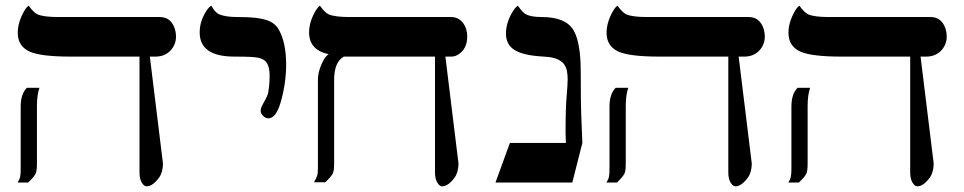

<svg xmlns="http://www.w3.org/2000/svg" viewBox="-20 -637 3364 670"><path d="M52.2 -265.1Q52.2 -309.1 73.7 -330.6H117.7Q108.9 -306.2 108.9 -266.6V-65.9Q108.9 -40 104 -30.3Q98.1 -19 78.1 0H41.5Q49.3 -12.7 50.3 -20.5Q52.2 -28.3 52.2 -50.3ZM466.8 -439.5H226.1Q125 -439.5 85.4 -456.1Q42 -474.6 42 -522.5Q42 -560.1 65.4 -600.1Q72.3 -611.8 80.1 -617.2Q97.2 -593.3 110.8 -586.9Q132.3 -577.6 182.1 -577.6H537.6Q577.6 -577.6 590.8 -534.2Q594.2 -522 594.2 -509Q594.2 -496.1 589.6 -483.9Q585 -471.7 576.2 -461.9Q555.7 -439.5 522.9 -439.5H502.9L548.8 -65.4Q547.9 -34.2 534.7 -16.6Q512.2 13.2 491.7 13.2Q482.4 13.2 474.6 0Q466.8 -13.2 466.8 -35.2Z M797.9 -439.5Q676.8 -439.5 676.8 -523.9Q676.8 -563.5 701.2 -600.6Q709 -612.3 717.3 -617.2Q731 -592.8 745.1 -586.9Q768.1 -577.6 807.9 -577.6Q847.7 -577.6 870.4 -575Q893.1 -572.3 909.2 -567.4Q939 -557.6 951.7 -535.6Q978.5 -490.2 978.5 -411.6Q978.5 -345.2 959 -278.8Q942.9 -224.1 916.5 -224.1Q906.2 -224.1 897.9 -232.9Q889.6 -241.7 889.6 -250Q889.6 -258.3 893.3 -265.9Q897 -273.4 901.4 -281.2Q914.1 -302.7 916 -314.5Q920.9 -343.3 920.9 -372.6Q920.9 -401.9 911.6 -416.7Q902.3 -431.6 878.9 -436Q874.5 -436.5 868.4 -437.3Q862.3 -438 853 -438.5Q834.5 -439.5 797.9 -439.5Z M1498 -439.5H1179.7Q1146 -420.4 1146 -358.4V-66.9Q1146 -41 1141.1 -31.2Q1135.3 -20 1115.2 -1H1075.7Q1087.9 -22.5 1088.6 -32Q1089.4 -41.5 1089.4 -51.3V-357.4Q1089.4 -393.6 1111.8 -431.6Q1118.7 -442.9 1127 -447.8Q1058.6 -462.4 1058.6 -523.9Q1058.6 -561 1082 -600.6Q1088.9 -611.8 1096.2 -617.2Q1113.3 -593.3 1127 -586.9Q1148.9 -577.6 1198.2 -577.6H1553.7Q1580.1 -577.6 1596.2 -556.6Q1610.4 -537.1 1610.4 -509.8Q1610.4 -465.3 1577.6 -445.8Q1567.4 -439.5 1553.7 -439.5H1534.2L1580.1 -65.4Q1579.1 -34.2 1565.9 -16.6Q1543.5 13.2 1522.9 13.2Q1513.7 13.2 1505.9 0Q1498 -13.2 1498 -35.2Z M2005.9 -417Q2006.8 -395 2006.8 -323Q2006.8 -251 2012.2 -138.2L1977.1 0H1709L1759.3 -138.2H1954.6L1953.6 -175.3Q1953.6 -258.3 1957.3 -300.8Q1960.9 -343.3 1960.9 -360.6Q1960.9 -377.9 1957.8 -391.8Q1954.6 -405.8 1945.8 -416Q1927.2 -436.5 1883.8 -439Q1840.3 -441.4 1815.4 -447.3Q1790.5 -453.1 1774.9 -462.9Q1745.6 -481.9 1745.6 -519.5Q1745.6 -559.6 1771 -599.6Q1778.8 -611.8 1787.1 -617.2Q1803.2 -593.8 1814 -587.9Q1831.5 -577.6 1870.1 -577.6Q1952.1 -577.6 1980 -533.7Q2002.4 -498 2005.9 -417Z M2106.9 -265.1Q2106.9 -309.1 2128.4 -330.6H2172.4Q2163.6 -306.2 2163.6 -266.6V-65.9Q2163.6 -40 2158.7 -30.3Q2152.8 -19 2132.8 0H2096.2Q2104 -12.7 2105 -20.5Q2106.9 -28.3 2106.9 -50.3ZM2521.5 -439.5H2280.8Q2179.7 -439.5 2140.1 -456.1Q2096.7 -474.6 2096.7 -522.5Q2096.7 -560.1 2120.1 -600.1Q2127 -611.8 2134.8 -617.2Q2151.9 -593.3 2165.5 -586.9Q2187 -577.6 2236.8 -577.6H2592.3Q2632.3 -577.6 2645.5 -534.2Q2648.9 -522 2648.9 -509Q2648.9 -496.1 2644.3 -483.9Q2639.6 -471.7 2630.9 -461.9Q2610.4 -439.5 2577.6 -439.5H2557.6L2603.5 -65.4Q2602.5 -34.2 2589.4 -16.6Q2566.9 13.2 2546.4 13.2Q2537.1 13.2 2529.3 0Q2521.5 -13.2 2521.5 -35.2Z M2741.7 -265.1Q2741.7 -309.1 2763.2 -330.6H2807.1Q2798.3 -306.2 2798.3 -266.6V-65.9Q2798.3 -40 2793.5 -30.3Q2787.6 -19 2767.6 0H2731Q2738.8 -12.7 2739.7 -20.5Q2741.7 -28.3 2741.7 -50.3ZM3156.2 -439.5H2915.5Q2814.5 -439.5 2774.9 -456.1Q2731.4 -474.6 2731.4 -522.5Q2731.4 -560.1 2754.9 -600.1Q2761.7 -611.8 2769.5 -617.2Q2786.6 -593.3 2800.3 -586.9Q2821.8 -577.6 2871.6 -577.6H3227.1Q3267.1 -577.6 3280.3 -534.2Q3283.7 -522 3283.7 -509Q3283.7 -496.1 3279.1 -483.9Q3274.4 -471.7 3265.6 -461.9Q3245.1 -439.5 3212.4 -439.5H3192.4L3238.3 -65.4Q3237.3 -34.2 3224.1 -16.6Q3201.7 13.2 3181.2 13.2Q3171.9 13.2 3164.1 0Q3156.2 -13.2 3156.2 -35.2Z"/></svg>

Font: Cardo-Italic
Style: Italic
Weight: 400
Italic angle: -12°
Designer: David J. Perry
Foundry: David J. Perry
Version: Version 0.991